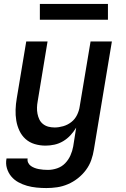

<svg xmlns="http://www.w3.org/2000/svg" viewBox="-20 -730 640 973"><path d="M215 223Q190 223 165 220.5Q140 218 117 211.5Q94 205 73 193.5Q52 182 37 164Q22 146 15 122.5Q8 99 13 73H120Q118 85 123 95Q128 105 136.5 111Q145 117 155.5 121Q166 125 177 127Q188 129 199.5 130Q211 131 223 131Q246 131 269.5 123Q293 115 310 97.5Q327 80 337 57.5Q347 35 351 12L366 -83Q354 -63 337.5 -45Q321 -27 300 -14.5Q279 -2 256 3Q233 8 211 8Q182 8 155.5 0Q129 -8 109.5 -25.5Q90 -43 78.5 -67.5Q67 -92 62.5 -119Q58 -146 59 -174.5Q60 -203 65 -232L113 -520H221L171 -217Q168 -201 167.5 -185Q167 -169 170 -153.5Q173 -138 179.5 -124.5Q186 -111 198 -101.5Q210 -92 225 -88Q240 -84 257 -84Q278 -84 300.5 -90.5Q323 -97 341.5 -111.5Q360 -126 370.5 -147.5Q381 -169 384 -191L439 -520H547L456 27Q452 54 442.5 81Q433 108 415.5 131.5Q398 155 374.5 173.5Q351 192 324 203.5Q297 215 269.5 219Q242 223 215 223ZM182 -630V-710H527V-630Z"/></svg>

Font: Iosevka Semibold Extended
Style: Italic
Weight: 600
Width: 7
Italic angle: -9°
Monospace: yes
Designer: Belleve Invis
Foundry: Belleve Invis
Version: Version 32.5.0; ttfautohint (v1.8.4)